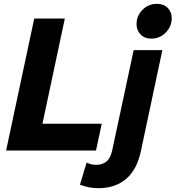

<svg xmlns="http://www.w3.org/2000/svg" viewBox="-20 -787 918 1004"><path d="M12 0 159 -690H319L202 -140H512L482 0ZM694 -660Q694 -704 725 -735.5Q756 -767 801 -767Q836 -767 857 -745.5Q878 -724 878 -692Q878 -649 847 -617Q816 -585 771 -585Q736 -585 715 -607Q694 -629 694 -660ZM398 179 433 63Q457 75 484 75Q514 75 536 58Q558 41 567 -2L679 -525H829L717 2Q696 101 639 149Q582 197 495 197Q465 197 441 191.5Q417 186 398 179Z"/></svg>

Font: Radio Canada
Style: Bold Italic
Weight: 700
Italic angle: -12°
Designer: Charles Daoud, Etienne Aubert Bonn, Alexandre Saumier Demers, Jacques Le Bailly
Foundry: Radio-Canada
Version: Version 2.104; ttfautohint (v1.8.4.7-5d5b);gftools[0.9.28.de